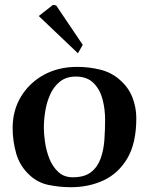

<svg xmlns="http://www.w3.org/2000/svg" viewBox="-20 -762 607 793"><path d="M32.2 -232.9Q32.2 -306.2 66.7 -363Q101.1 -419.9 161.1 -452.9Q221.2 -485.8 298.8 -485.8Q346.7 -485.8 393.8 -474.4Q440.9 -462.9 476.1 -431.2Q511.2 -400.4 527.1 -359.1Q543 -317.9 543 -273.9Q543 -170.9 506.1 -108.4Q469.2 -45.9 408.2 -17.3Q347.2 11.2 272.9 11.2Q227.1 11.2 182.1 2.2Q137.2 -6.8 104 -37.1Q62 -75.2 47.1 -127.4Q32.2 -179.7 32.2 -232.9ZM161.1 -233.9Q161.1 -209 166 -174.6Q170.9 -140.1 183.8 -107.2Q196.8 -74.2 220.5 -52Q244.1 -29.8 280.8 -29.8Q328.6 -29.8 355.7 -50.8Q382.8 -71.8 395.5 -106.9Q408.2 -142.1 411.1 -184.1Q414.1 -226.1 414.1 -268.1Q414.1 -311 403.6 -351.6Q393.1 -392.1 366.5 -418.9Q339.8 -445.8 293 -445.8Q253.9 -445.8 228 -425.3Q202.1 -404.8 187.5 -372.3Q172.9 -339.8 167 -303.5Q161.1 -267.1 161.1 -233.9ZM301.8 -542 140.1 -695.8 198.7 -741.7 211.9 -739.7 321.8 -576.7Z"/></svg>

Font: Aref Ruqaa
Style: Bold
Weight: 700
Designer: Abdullah Aref
Version: Version 1.002